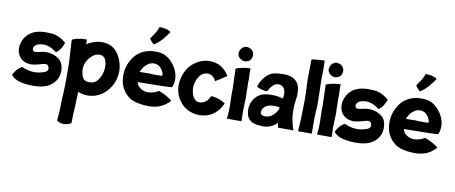

<svg xmlns="http://www.w3.org/2000/svg" viewBox="-74 -936 3603 1521"><g transform="rotate(10 1727.5 -176.0)"><path d="M395 -167Q403 -111 379 -70Q330 12 203 12Q149 13 103 3Q50 -7 19 -43Q18 -44 19 -45Q41 -94 86 -120H87Q87 -121 88 -120Q156 -88 223 -99Q248 -104 268 -111Q292 -121 294 -139Q296 -149 289 -161Q282 -173 272 -174Q261 -177 239 -170Q176 -151 145 -152Q88 -155 59 -193Q41 -217 37 -247Q33 -269 40 -299Q52 -345 83 -375Q117 -408 169 -418Q199 -424 232 -423Q266 -423 293 -418Q341 -408 387 -368Q388 -367 388 -366Q369 -308 330 -281Q329 -280 328 -281Q269 -331 206 -323Q166 -319 150 -295Q144 -287 145 -276Q146 -265 154 -259Q166 -251 203 -261Q234 -270 266 -268Q319 -265 358 -235Q389 -211 395 -167Z M731 -415Q785 -398 817 -341Q848 -286 850 -223Q850 -212 848 -190Q840 -124 799.5 -71Q759 -18 700 2Q629 26 558 -3Q558 1 557.5 15Q557 29 555.5 63Q554 97 553 128Q553 142 550 185Q548 243 548 251Q548 252 547 252Q487 284 434 252Q433 251 433 250Q440 162 440 134L441 82Q444 46 444 31Q446 5 446 -25Q447 -49 447 -73Q448 -104 447 -173Q447 -215 445 -241L436 -391Q436 -399 438 -401L447 -406Q457 -410 474 -415Q511 -423 553 -423Q554 -423 554 -422Q554 -400 555 -385Q576 -400 598 -407Q668 -435 731 -415ZM731 -201Q739 -242 727 -281Q715 -320 676 -322Q648 -323 621.5 -303Q595 -283 578 -252Q547 -193 574 -126Q585 -100 607 -96Q635 -90 661 -97Q684 -104 704 -133Q724 -165 731 -201Z M1295 -61V-60V-59Q1277 -41 1262 -30Q1205 14 1121 12Q1075 12 1029 1Q992 -8 968 -25Q900 -76 889 -158Q878 -251 923 -324Q944 -358 966 -376Q990 -396 1020 -408Q1057 -423 1100 -423Q1143 -424 1168 -415Q1224 -396 1265 -334Q1313 -260 1289 -179Q1284 -168 1278 -167Q1277 -167 1248 -165Q1240 -165 1211.5 -164Q1183 -163 1174 -163Q1142 -163 1101 -162Q1030 -162 1009 -161Q1017 -122 1056 -105Q1085 -91 1122 -97Q1141 -100 1163 -108L1180 -117Q1185 -122 1189 -120Q1211 -113 1244 -96Q1279 -77 1295 -61ZM1050 -303Q1023 -278 1010 -243H1045Q1062 -244 1085 -244Q1090 -244 1103 -243Q1116 -242 1117 -242Q1132 -241 1160 -242Q1173 -243 1182 -243H1191Q1191 -246 1192 -250Q1192 -264 1181 -284Q1160 -321 1127 -327Q1085 -335 1050 -303ZM1060 -498Q1048 -512 1047 -516Q1045 -519 1048 -522L1061 -541Q1091 -582 1103 -619L1104 -620Q1163 -620 1194 -598Q1195 -597 1195 -596Q1190 -586 1172 -563Q1144 -529 1144 -528Q1124 -505 1094 -484Q1084 -477 1081 -477Q1080 -477 1077 -480Q1073 -483 1060 -498Z M1716 -115Q1718 -114 1716 -112Q1693 -59 1652 -27Q1607 7 1555 11Q1507 16 1461.5 -0.5Q1416 -17 1386 -52Q1323 -122 1334 -219Q1339 -267 1361 -310Q1383 -353 1417 -378Q1504 -445 1604 -414Q1662 -394 1699 -332Q1701 -330 1698 -330Q1638 -290 1612 -275Q1610 -273 1610 -276Q1597 -306 1570 -318Q1543 -330 1513 -317Q1474 -298 1456 -242Q1440 -192 1457 -141Q1477 -84 1522 -88Q1573 -91 1601 -151Q1602 -152 1603 -152Q1630 -152 1665 -140Q1694 -130 1716 -115Z M1874 -191Q1874 -183 1872 -135Q1872 -126 1871.5 -114.5Q1871 -103 1870.5 -96Q1870 -89 1870 -85Q1870 -63 1871 -42Q1873 -5 1872 0L1870 2H1814H1757Q1755 2 1755 0Q1758 -23 1760 -67Q1762 -100 1759 -152Q1757 -192 1759 -236Q1759 -267 1756 -324Q1755 -381 1753 -398L1754 -399V-400Q1769 -408 1802 -415Q1840 -423 1869 -423Q1871 -423 1871 -422Q1869 -404 1870 -381Q1872 -343 1872 -341Q1870 -312 1872 -259Q1872 -246 1872.5 -229.5Q1873 -213 1873.5 -204.5Q1874 -196 1874 -191ZM1779 -483Q1748 -505 1759 -543Q1766 -564 1783.5 -576Q1801 -588 1822 -584Q1841 -581 1854.5 -568Q1868 -555 1871 -536Q1873 -517 1865 -500Q1857 -483 1840 -476Q1807 -461 1779 -483Z M2289 0Q2291 2 2287 2H2167L2165 0L2159 -37L2153 -31Q2133 -9 2101 2.5Q2069 14 2038 12Q2006 10 1990 7Q1963 2 1949 -9Q1927 -25 1919 -44Q1910 -64 1908 -101Q1908 -152 1940 -193Q1971 -233 2022 -241Q2065 -248 2112 -243Q2141 -240 2164 -231Q2165 -235 2165 -240Q2171 -271 2165 -292Q2158 -320 2136 -331Q2115 -342 2092 -334Q2058 -322 2032 -268H2031Q2008 -266 1983 -274Q1960 -280 1948 -289L1947 -290V-291Q1958 -336 1996 -377Q2022 -405 2056 -415Q2078 -421 2130 -423Q2178 -424 2209 -410Q2269 -381 2271 -302Q2273 -271 2266 -229Q2259 -185 2261 -136Q2265 -68 2289 0ZM2116 -97Q2149 -129 2151 -158Q2145 -161 2119 -163Q2086 -163 2069 -159Q2047 -154 2030.5 -138.5Q2014 -123 2011 -103Q2008 -84 2022 -75.5Q2036 -67 2059 -69Q2073 -70 2088 -77Q2101 -82 2116 -97Z M2440 -189Q2437 -127 2437 -125V-62Q2437 -53 2437.5 -31Q2438 -9 2438 0Q2438 2 2437 2H2329Q2327 2 2327 0Q2331 -49 2333 -95Q2339 -250 2334 -339L2331 -412Q2331 -467 2332 -500Q2333 -533 2333 -573V-574L2334 -575Q2339 -579 2354 -580L2386 -583Q2420 -586 2436 -586Q2438 -586 2438 -585Q2438 -570 2439 -553Q2440 -537 2440 -516Q2440 -509 2439 -481.5Q2438 -454 2438 -446Q2438 -419 2441 -317Q2444 -214 2440 -189Z M2599 -191Q2599 -183 2597 -135Q2597 -126 2596.5 -114.5Q2596 -103 2595.5 -96Q2595 -89 2595 -85Q2595 -63 2596 -42Q2598 -5 2597 0L2595 2H2539H2482Q2480 2 2480 0Q2483 -23 2485 -67Q2487 -100 2484 -152Q2482 -192 2484 -236Q2484 -267 2481 -324Q2480 -381 2478 -398L2479 -399V-400Q2494 -408 2527 -415Q2565 -423 2594 -423Q2596 -423 2596 -422Q2594 -404 2595 -381Q2597 -343 2597 -341Q2595 -312 2597 -259Q2597 -246 2597.5 -229.5Q2598 -213 2598.5 -204.5Q2599 -196 2599 -191ZM2504 -483Q2473 -505 2484 -543Q2491 -564 2508.5 -576Q2526 -588 2547 -584Q2566 -581 2579.5 -568Q2593 -555 2596 -536Q2598 -517 2590 -500Q2582 -483 2565 -476Q2532 -461 2504 -483Z M2990 -167Q2998 -111 2974 -70Q2925 12 2798 12Q2744 13 2698 3Q2645 -7 2614 -43Q2613 -44 2614 -45Q2636 -94 2681 -120H2682Q2682 -121 2683 -120Q2751 -88 2818 -99Q2843 -104 2863 -111Q2887 -121 2889 -139Q2891 -149 2884 -161Q2877 -173 2867 -174Q2856 -177 2834 -170Q2771 -151 2740 -152Q2683 -155 2654 -193Q2636 -217 2632 -247Q2628 -269 2635 -299Q2647 -345 2678 -375Q2712 -408 2764 -418Q2794 -424 2827 -423Q2861 -423 2888 -418Q2936 -408 2982 -368Q2983 -367 2983 -366Q2964 -308 2925 -281Q2924 -280 2923 -281Q2864 -331 2801 -323Q2761 -319 2745 -295Q2739 -287 2740 -276Q2741 -265 2749 -259Q2761 -251 2798 -261Q2829 -270 2861 -268Q2914 -265 2953 -235Q2984 -211 2990 -167Z M3436 -61V-60V-59Q3418 -41 3403 -30Q3346 14 3262 12Q3216 12 3170 1Q3133 -8 3109 -25Q3041 -76 3030 -158Q3019 -251 3064 -324Q3085 -358 3107 -376Q3131 -396 3161 -408Q3198 -423 3241 -423Q3284 -424 3309 -415Q3365 -396 3406 -334Q3454 -260 3430 -179Q3425 -168 3419 -167Q3418 -167 3389 -165Q3381 -165 3352.5 -164Q3324 -163 3315 -163Q3283 -163 3242 -162Q3171 -162 3150 -161Q3158 -122 3197 -105Q3226 -91 3263 -97Q3282 -100 3304 -108L3321 -117Q3326 -122 3330 -120Q3352 -113 3385 -96Q3420 -77 3436 -61ZM3191 -303Q3164 -278 3151 -243H3186Q3203 -244 3226 -244Q3231 -244 3244 -243Q3257 -242 3258 -242Q3273 -241 3301 -242Q3314 -243 3323 -243H3332Q3332 -246 3333 -250Q3333 -264 3322 -284Q3301 -321 3268 -327Q3226 -335 3191 -303ZM3201 -498Q3189 -512 3188 -516Q3186 -519 3189 -522L3202 -541Q3232 -582 3244 -619L3245 -620Q3304 -620 3335 -598Q3336 -597 3336 -596Q3331 -586 3313 -563Q3285 -529 3285 -528Q3265 -505 3235 -484Q3225 -477 3222 -477Q3221 -477 3218 -480Q3214 -483 3201 -498Z"/></g></svg>

Font: Tovari Sans
Style: Bold
Weight: 700
Designer: Verneri Kontto, Denis Ignatov
Foundry: Verneri Kontto
Version: Version 1.10 May 7, 2019